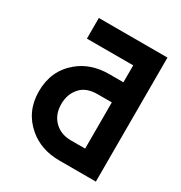

<svg xmlns="http://www.w3.org/2000/svg" viewBox="-171 -857 928 982"><g transform="rotate(30 293.0 -366.0)"><path d="M534.7 0H319.3Q211.9 0 139.2 -61Q51.3 -134.8 51.3 -254.9Q51.3 -377.4 140.1 -450.7Q211.9 -510.3 319.3 -510.3H402.8V-610.4H129.4V-732.4H534.7ZM319.3 -118.7Q319.3 -118.7 402.8 -118.7V-391.6H319.3Q256.8 -391.6 223.6 -358.9Q183.1 -318.8 183.1 -255.4Q183.1 -190.9 224.6 -152.8Q261.7 -118.7 319.3 -118.7Z"/></g></svg>

Font: Consola Mono
Style: Bold
Weight: 700
Monospace: yes
Designer: Wojciech Kalinowski "wmk69" (wmk69@o2.pl)
Foundry: Wojciech Kalinowski "wmk69" (wmk69@o2.pl)
Version: Version 2.1.0